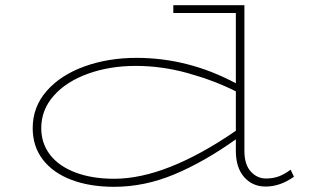

<svg xmlns="http://www.w3.org/2000/svg" viewBox="-20 -706 1232 740"><path d="M1113 -25Q1060 13 1004 13Q953 13 921 -23.5Q889 -60 889 -124V-169Q767 -82 652 -34Q537 14 420 14Q326 14 255 -13Q184 -40 145 -91Q106 -142 106 -212Q106 -294 160 -355.5Q214 -417 305.5 -450Q397 -483 506 -483Q706 -483 889 -385V-656H648V-686H922V-124Q922 -72 946.5 -45Q971 -18 1005 -18Q1032 -18 1054 -26Q1076 -34 1100 -52ZM889 -202V-354Q805 -396 704.5 -424Q604 -452 503 -452Q403 -452 319.5 -422Q236 -392 187.5 -337.5Q139 -283 139 -212Q139 -154 172.5 -110Q206 -66 270 -41.5Q334 -17 420 -17Q620 -17 889 -202Z"/></svg>

Font: BioRhyme Expanded ExtraLight
Style: Regular
Weight: 275
Width: 7
Designer: Aoife Mooney
Foundry: Aoife Mooney Type
Version: Version 1.000